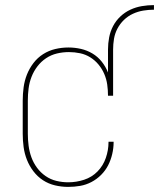

<svg xmlns="http://www.w3.org/2000/svg" viewBox="-20 -724 623 752"><path d="M247 8Q221 8 195.5 2Q170 -4 148.5 -18Q127 -32 111 -53Q95 -74 85.5 -98Q76 -122 72.5 -148Q69 -174 69 -200V-330Q69 -356 72.5 -382Q76 -408 85.5 -432Q95 -456 111 -477Q127 -498 149 -512Q171 -526 196.5 -532Q222 -538 248 -538Q273 -538 297 -532.5Q321 -527 342 -514.5Q363 -502 378.5 -482.5Q394 -463 403 -440V-530Q403 -554 407.5 -577.5Q412 -601 423 -622Q434 -643 451.5 -659.5Q469 -676 490.5 -686Q512 -696 535.5 -700Q559 -704 583 -704V-686Q562 -686 541 -682.5Q520 -679 500.5 -670Q481 -661 465.5 -646Q450 -631 440 -612Q430 -593 426.5 -572Q423 -551 423 -530V-349H403Q403 -371 400 -392.5Q397 -414 388.5 -434Q380 -454 366 -471Q352 -488 333.5 -499.5Q315 -511 293.5 -515.5Q272 -520 250 -520Q250 -520 250 -520Q250 -520 250 -520Q226 -520 203 -514.5Q180 -509 160.5 -496Q141 -483 126.5 -464Q112 -445 103.5 -423Q95 -401 92 -377.5Q89 -354 89 -330V-200Q89 -177 92 -153.5Q95 -130 103 -108Q111 -86 125 -67Q139 -48 158.5 -34.5Q178 -21 201 -15.5Q224 -10 247 -10Q279 -10 309.5 -20Q340 -30 362 -52.5Q384 -75 394.5 -105.5Q405 -136 405 -167Q405 -168 405 -168Q405 -168 405 -169H425Q425 -168 425 -167.5Q425 -167 425 -167Q425 -144 419.5 -120.5Q414 -97 403.5 -76.5Q393 -56 376 -39Q359 -22 338 -11Q317 0 294 4Q271 8 247 8Z"/></svg>

Font: Iosevka Slab Thin
Style: Regular
Weight: 100
Monospace: yes
Designer: Belleve Invis
Foundry: Belleve Invis
Version: Version 11.1.0; ttfautohint (v1.8.3)